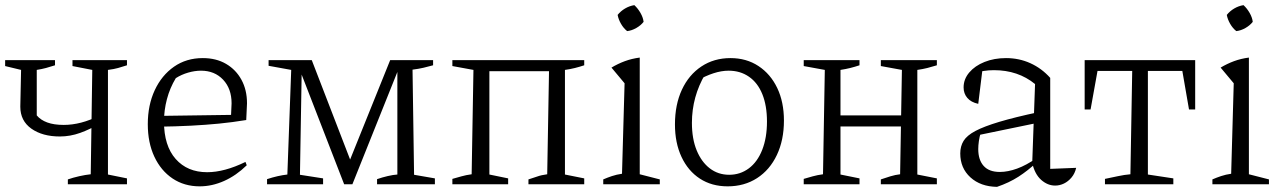

<svg xmlns="http://www.w3.org/2000/svg" viewBox="-31 -717 4973 747"><path d="M233 0V-19Q253 -26 277.5 -31.5Q302 -37 322 -39L328 -445L251 -460V-483H463V-463Q444 -457 428.5 -452.5Q413 -448 389 -445V-38L463 -23V0ZM202 -186Q134 -186 91 -216.5Q48 -247 48 -302L51 -445L-11 -460V-483H183V-463Q165 -457 148 -452.5Q131 -448 112 -445V-268Q127 -250 153 -240.5Q179 -231 217 -231Q284 -231 355 -267L354 -235Q320 -214 281 -200Q242 -186 202 -186Z M746 8Q686 8 640.5 -22.5Q595 -53 569.5 -107.5Q544 -162 544 -234Q544 -308 571 -366Q598 -424 646 -457.5Q694 -491 758 -491Q810 -491 848.5 -468.5Q887 -446 908.5 -406.5Q930 -367 930 -315L927 -250Q872 -241 820.5 -236Q769 -231 711.5 -228Q654 -225 581 -224L582 -266L868 -270L870 -315Q870 -372 837 -407Q804 -442 751 -442Q727 -442 701 -434.5Q675 -427 653 -413Q630 -375 618.5 -331.5Q607 -288 607 -244Q607 -150 652.5 -98.5Q698 -47 775 -47Q842 -47 924 -87L929 -74Q888 -34 841 -13Q794 8 746 8Z M1580 -37 1661 -23V0H1436V-20Q1456 -27 1477.5 -32Q1499 -37 1515 -38V-458L1523 -457L1340 0H1308L1134 -449L1143 -451L1136 -37L1226 -23V0H1008V-20Q1029 -27 1049 -31.5Q1069 -36 1087 -38L1102 -445L1014 -461V-483H1182L1339 -76H1323L1487 -483H1654V-463Q1636 -458 1617 -453.5Q1598 -449 1574 -446Z M1729 0V-21Q1747 -26 1764.5 -31Q1782 -36 1804 -39L1811 -445L1729 -460V-483H2242V-463Q2224 -457 2206 -452.5Q2188 -448 2167 -445V-38L2242 -23V0H2025V-19Q2042 -24 2058.5 -30Q2075 -36 2098 -39L2105 -440H1873V-38L1946 -23V0Z M2316 0V-19Q2332 -26 2350 -32Q2368 -38 2389 -41L2399 -393L2348 -454Q2373 -469 2400 -479Q2427 -489 2458 -493V-39L2536 -19V0ZM2437 -697Q2451 -684 2461 -666.5Q2471 -649 2473 -632Q2462 -618 2444.5 -608Q2427 -598 2409 -596Q2395 -607 2385 -624.5Q2375 -642 2372 -659Q2384 -674 2401 -684Q2418 -694 2437 -697Z M2800 8Q2738 8 2692 -22Q2646 -52 2620.5 -106.5Q2595 -161 2595 -233Q2595 -310 2622 -368Q2649 -426 2698 -458.5Q2747 -491 2811 -491Q2873 -491 2920 -460Q2967 -429 2993 -374.5Q3019 -320 3019 -248Q3019 -172 2991.5 -114Q2964 -56 2914.5 -24Q2865 8 2800 8ZM2806 -37Q2849 -37 2882.5 -62Q2916 -87 2934.5 -134Q2953 -181 2953 -244Q2953 -306 2935 -350.5Q2917 -395 2883 -418.5Q2849 -442 2804 -442Q2776 -442 2745 -432Q2714 -422 2679 -402L2713 -429Q2687 -385 2674 -337.5Q2661 -290 2661 -239Q2661 -177 2679.5 -132Q2698 -87 2730.5 -62Q2763 -37 2806 -37Z M3396 0V-19Q3413 -25 3433 -31Q3453 -37 3471 -39L3478 -445L3396 -460V-483H3614V-463Q3595 -457 3577 -452.5Q3559 -448 3538 -445V-38L3614 -23V0ZM3096 0V-21Q3113 -26 3131 -31Q3149 -36 3171 -39L3178 -445L3096 -460V-483H3313V-463Q3295 -457 3277 -452.5Q3259 -448 3239 -445V-38L3313 -23V0ZM3209 -225V-268H3508V-225Z M4074 5Q4045 5 4020 -17Q3995 -39 3985 -83L3996 -390Q3930 -444 3836 -444Q3816 -444 3796.5 -441Q3777 -438 3759 -433L3792 -452L3775 -313Q3747 -319 3732.5 -336Q3718 -353 3718 -377Q3718 -409 3740 -435Q3762 -461 3799.5 -476Q3837 -491 3883 -491Q3934 -491 3978 -471Q4022 -451 4055 -414V-60L4156 -64Q4151 -42 4138 -26.5Q4125 -11 4108.5 -3Q4092 5 4074 5ZM3848 10Q3784 9 3744.5 -27Q3705 -63 3705 -120Q3705 -148 3718 -169Q3731 -190 3764 -207.5Q3797 -225 3857 -243Q3917 -261 4011 -281V-240L3764 -189L3785 -201Q3780 -186 3777.5 -168.5Q3775 -151 3775 -137Q3775 -95 3796 -71.5Q3817 -48 3859 -48Q3890 -48 3926 -61Q3962 -74 4002 -102V-85Q3968 -53 3931.5 -29.5Q3895 -6 3848 10Z M4619 -483V-291H4595L4569 -441H4435V-38L4534 -23V0H4268V-21Q4293 -26 4318 -31.5Q4343 -37 4367 -39L4374 -441H4239L4212 -291H4189V-483Z M4686 0V-19Q4702 -26 4720 -32Q4738 -38 4759 -41L4769 -393L4718 -454Q4743 -469 4770 -479Q4797 -489 4828 -493V-39L4906 -19V0ZM4807 -697Q4821 -684 4831 -666.5Q4841 -649 4843 -632Q4832 -618 4814.5 -608Q4797 -598 4779 -596Q4765 -607 4755 -624.5Q4745 -642 4742 -659Q4754 -674 4771 -684Q4788 -694 4807 -697Z"/></svg>

Font: Piazzolla 24pt Light
Style: Regular
Weight: 300
Designer: Juan Pablo del Peral
Foundry: Huerta Tipografica
Version: Version 2.005